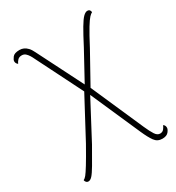

<svg xmlns="http://www.w3.org/2000/svg" viewBox="-178 -621 880 960"><g transform="rotate(-30 262.5 -141.0)"><path d="M478 230Q450 230 434 208Q418 186 400 145L267 -157L262 -161L124 -436Q119 -447 112.5 -457.5Q106 -468 97.5 -475.5Q89 -483 76 -483Q61 -483 52.5 -474Q44 -465 40 -455Q36 -458 32.5 -463Q29 -468 29 -476Q29 -484 39.5 -498Q50 -512 80 -512Q93 -512 104 -507Q115 -502 125 -491.5Q135 -481 144 -462L286 -181L288 -183L426 131Q441 165 453 183.5Q465 202 481 202Q495 202 503 192Q511 182 514 173Q518 174 521.5 179.5Q525 185 525 193Q525 203 514 216.5Q503 230 478 230ZM51 230Q43 230 38 224Q33 218 33 212Q41 209 50 198Q59 187 78.5 155.5Q98 124 134 60L266 -187L283 -157L158 79Q124 139 104.5 172Q85 205 73.5 217.5Q62 230 51 230ZM289 -162 271 -189 365 -361Q396 -421 415.5 -454Q435 -487 448 -499.5Q461 -512 472 -512Q480 -512 484.5 -507Q489 -502 489 -494Q482 -491 471.5 -480Q461 -469 442 -438Q423 -407 389 -342Z"/></g></svg>

Font: Arima Thin
Style: Regular
Weight: 100
Designer: Joana Correia and Natanael Gama
Foundry: NDISCOVER
Version: Version 1.101;gftools[0.9.23]